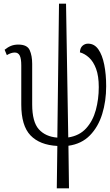

<svg xmlns="http://www.w3.org/2000/svg" viewBox="-20 -780 594 1038"><path d="M287 238 290 9Q195 4 145 -48Q95 -100 95 -215V-426Q95 -464 86.5 -480Q78 -496 60 -496Q40 -496 17 -482L5 -511Q22 -525 39.5 -532Q57 -539 79 -539Q127 -539 140.5 -509Q154 -479 154 -435V-216Q154 -121 190 -81Q226 -41 290 -36L299 -760H337L349 -37Q409 -46 445.5 -86Q482 -126 498 -185Q514 -244 514 -309Q514 -369 499.5 -408Q485 -447 461.5 -468.5Q438 -490 412 -497Q413 -521 426 -532.5Q439 -544 456 -544Q490 -544 511.5 -513.5Q533 -483 543.5 -430.5Q554 -378 554 -314Q554 -233 532.5 -163.5Q511 -94 466 -48Q421 -2 350 8L353 238Z"/></svg>

Font: Noto Serif ExtraCondensed Light
Style: Regular
Weight: 300
Width: 2
Designer: Monotype Design Team
Foundry: Monotype Imaging Inc.
Version: Version 2.014; ttfautohint (v1.8.4.7-5d5b)